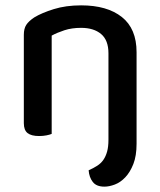

<svg xmlns="http://www.w3.org/2000/svg" viewBox="-20 -502 599 717"><path d="M311 134Q329 126 343 117Q357 108 366 95Q375 82 380 64Q385 46 385 20V-303Q385 -352 357.5 -375Q330 -398 283 -398Q248 -398 220.5 -389Q193 -380 173 -369V-2Q166 1 153.5 3.5Q141 6 126 6Q97 6 83 -5Q69 -16 69 -42V-372Q69 -395 78 -409Q87 -423 108 -437Q136 -454 181 -468Q226 -482 283 -482Q380 -482 435 -438.5Q490 -395 490 -307V35Q490 80 478 110.5Q466 141 448 160Q430 179 409 187Q388 195 370 195Q340 195 326.5 177.5Q313 160 311 134Z"/></svg>

Font: Baloo Tammudu 2 Medium
Style: Regular
Weight: 500
Designer: Maithili Shingre, Omkar Shende and Ek Type
Foundry: Ek Type
Version: Version 1.640;hotconv 1.0.111;makeotfexe 2.5.65597; ttfautoh